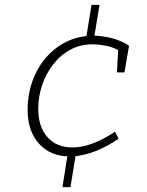

<svg xmlns="http://www.w3.org/2000/svg" viewBox="-20 -753 607 793"><path d="M238 20 260 -120 272 -107Q190 -106 142 -158.5Q94 -211 94 -300Q94 -359 112 -412.5Q130 -466 164 -508Q198 -550 244.5 -575.5Q291 -601 349 -605L335 -591L358 -733H391L368 -593L355 -606Q403 -606 443.5 -595Q484 -584 513 -564L494 -454H463L468 -546Q442 -560 413 -565Q384 -570 363 -570Q312 -570 271 -548Q230 -526 200 -487.5Q170 -449 154 -401.5Q138 -354 138 -303Q138 -230 175.5 -187Q213 -144 280 -144Q319 -144 363 -160.5Q407 -177 455 -209L470 -180Q418 -145 371 -127.5Q324 -110 281 -107L294 -121L271 20Z"/></svg>

Font: Bitter Thin Light
Style: Italic
Weight: 300
Italic angle: -9°
Version: Version 2.002